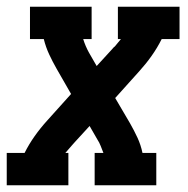

<svg xmlns="http://www.w3.org/2000/svg" viewBox="-39 -550 559 570"><path d="M-19 0V-96H34Q47 -122 64 -146Q81 -170 101 -192L172 -271L129 -346Q117 -367 107 -388.5Q97 -410 91 -434H50V-530H233V-434H208Q211 -424 215.5 -413.5Q220 -403 225 -394L248 -354L292 -402Q294 -404 296 -406.5Q298 -409 300 -411Q300 -411 300 -411Q300 -411 300 -411H301Q306 -417 310.5 -422.5Q315 -428 320 -434H311V-530H494V-434H441Q428 -408 411 -384Q394 -360 374 -338L303 -259L347 -184Q359 -163 369 -141.5Q379 -120 384 -96H425V0H242V-96H268Q264 -106 260 -116.5Q256 -127 250 -136L227 -176L183 -128Q181 -126 179 -123.5Q177 -121 175 -119Q175 -119 175 -119Q175 -119 175 -119Q170 -113 165 -107.5Q160 -102 155 -96H164V0Z"/></svg>

Font: Iosevka Curly Slab Oblique
Style: Bold
Weight: 700
Italic angle: -9°
Monospace: yes
Designer: Belleve Invis
Foundry: Belleve Invis
Version: Version 11.1.0; ttfautohint (v1.8.3)